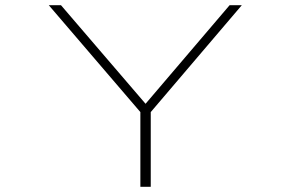

<svg xmlns="http://www.w3.org/2000/svg" viewBox="-20 -720 1140 740"><path d="M521 0V-288L168 -700H215L541 -320L865 -700H912L561 -288V0Z"/></svg>

Font: Trispace Expanded Thin
Style: Regular
Weight: 100
Width: 7
Designer: Tyler Finck
Foundry: Etcetera Type Company
Version: Version 1.210; ttfautohint (v1.8.3)